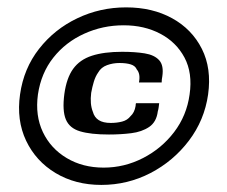

<svg xmlns="http://www.w3.org/2000/svg" viewBox="-20 -504 623 526"><path d="M34.9 -245.1Q44.9 -316.4 87 -370.2Q129.2 -424.1 191.7 -453.9Q254.2 -483.8 325.5 -483.8Q397.5 -483.8 451.7 -453.9Q505.8 -424.1 533 -370.2Q560.1 -316.4 550.1 -245.1Q540.1 -174.8 497.5 -118.6Q454.8 -62.4 392.2 -29.9Q329.5 2.6 257.5 2.6Q186.5 2.6 132.3 -29.9Q78.2 -62.4 51.5 -118.6Q24.9 -174.8 34.9 -245.1ZM83.9 -245.1Q76 -187.4 97.5 -142.1Q119.1 -96.9 162.9 -70.9Q206.6 -44.8 264 -44.8Q320.7 -44.8 371.6 -70.9Q422.5 -96.9 457 -142.1Q491.5 -187.4 499.4 -245.1Q508 -303.7 485.5 -346.2Q462.9 -388.6 419.1 -411.6Q375.4 -434.7 318.7 -434.7Q261.3 -434.7 210.6 -411.6Q159.8 -388.6 126.2 -346.2Q92.5 -303.7 83.9 -245.1ZM314.4 -362.1Q349.8 -362.1 376.4 -357.8Q402.9 -353.5 416 -339.1Q429.2 -324.7 424.6 -294.2Q423.9 -290.9 423.4 -286.7Q422.9 -282.4 422.9 -278.1H360.7Q363 -290.5 361.4 -299.3Q359.8 -308 354.8 -313.6Q350.7 -323.6 338.4 -327.5Q326.1 -331.4 307.2 -331.4Q289.3 -331.4 273.2 -325.5Q257 -319.6 248.9 -305.3Q241.5 -294.8 237.1 -280.3Q232.7 -265.8 229.8 -249.6Q227.9 -234.4 229 -221.4Q230.1 -208.5 234.4 -197.7Q238.5 -182.6 250.5 -174.9Q262.5 -167.2 283.6 -167.2Q300 -167.2 314.5 -170.9Q329 -174.6 337.8 -186Q342.9 -190.5 346.4 -197.4Q349.9 -204.2 351.5 -213.8Q351.8 -216.1 351.8 -218.1Q351.8 -220 352.8 -221.3H416.1Q415.4 -215.9 414.7 -210.1Q414 -204.3 412.3 -198.9Q408.7 -169.8 388.6 -156.2Q368.6 -142.7 339.5 -139.1Q310.5 -135.5 278.5 -135.5Q228.3 -135.5 199.4 -144.2Q170.4 -152.8 160.4 -176.8Q150.3 -200.8 156.3 -246.5Q162.3 -290.3 180.4 -315.4Q198.6 -340.6 231.7 -351.3Q264.8 -362.1 314.4 -362.1Z"/></svg>

Font: Genos Thin
Style: Italic
Weight: 100
Italic angle: -8°
Designer: Robert E. Leuschke
Foundry: Robert E. Leuschke
Version: Version 1.010